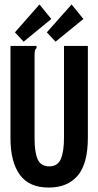

<svg xmlns="http://www.w3.org/2000/svg" viewBox="-20 -829 440 861"><path d="M200 12Q112 13 69.5 -44.5Q27 -102 27 -209V-623H144V-614Q138 -608 136.5 -601Q135 -594 135 -577V-208Q135 -146 149 -114.5Q163 -83 201 -83Q239 -83 253 -116.5Q267 -150 267 -211V-623H374V-212Q374 -94 328 -41Q282 12 200 12ZM229 -642 190 -684 301 -809 354 -744ZM86 -642 47 -684 157 -809 210 -744Z"/></svg>

Font: Inconsolata Condensed ExtraBold
Style: Regular
Weight: 800
Width: 3
Monospace: yes
Designer: Raph Levien, Cyreal, Brenton Simpson
Foundry: Raph Levien, Cyreal, Google
Version: Version 3.001; ttfautohint (v1.8.2.53-6de2)